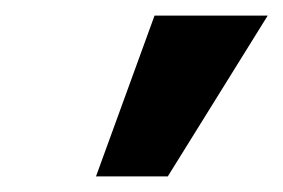

<svg xmlns="http://www.w3.org/2000/svg" viewBox="-20 -731 363 246"><path d="M103 -505 178 -711H323L195 -505Z"/></svg>

Font: Ysabeau Office ExtraBold
Style: Italic
Weight: 800
Italic angle: -12°
Designer: Christian Thalmann (Catharsis Fonts)
Version: Version 2.001;gftools[0.9.30]; featfreeze: tnum,lnum,ss02